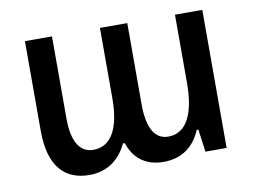

<svg xmlns="http://www.w3.org/2000/svg" viewBox="-61 -581 893 678"><g transform="rotate(-10 385.5 -242.5)"><path d="M209 10C276 10 320 -27 344 -79H351C367 -28 406 10 475 10C549 10 589 -33 609 -81H615L626 0H702V-495H604V-249C604 -141 572 -75 507 -75C462 -75 433 -112 433 -204V-495H335V-242C335 -132 300 -75 238 -75C193 -75 163 -113 163 -199V-495H66V-173C66 -49 118 10 209 10Z"/></g></svg>

Font: Noto Sans Armenian Condensed Medium
Style: Regular
Weight: 500
Width: 3
Designer: Monotype Design Team
Foundry: Monotype Imaging Inc.
Version: Version 2.008